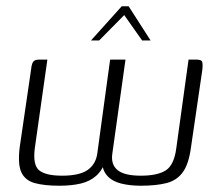

<svg xmlns="http://www.w3.org/2000/svg" viewBox="-20 -589 696 612"><path d="M169 3Q121 3 90.5 -5.5Q60 -14 48 -40Q36 -66 43 -121L79 -367Q81 -386 86 -392.5Q91 -399 105 -399H131L91 -117Q84 -63 105 -46Q126 -29 178 -29Q233 -29 259 -47Q285 -65 290 -99L331 -399H380L338 -99Q333 -65 354.5 -47Q376 -29 429 -29Q482 -29 508.5 -46Q535 -63 542 -117L581 -399H606Q621 -399 624 -393Q627 -387 625 -367L589 -121Q582 -67 563 -40.5Q544 -14 511 -5.5Q478 3 429 3Q394 3 366 -4Q338 -11 322 -28.5Q306 -46 305 -76L316 -77Q307 -47 287 -29Q267 -11 237.5 -4Q208 3 169 3ZM270 -460 368 -569H390L460 -460H433L376 -541L296 -460Z"/></svg>

Font: Genos Thin Light
Style: Italic
Weight: 300
Italic angle: -8°
Version: Version 1.010